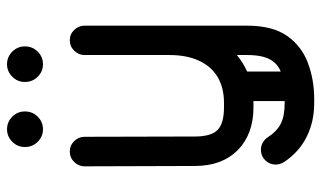

<svg xmlns="http://www.w3.org/2000/svg" viewBox="-204 -532 914 546"><g transform="rotate(-90 253.0 -259.0)"><path d="M65 91.5Q58 80 58 68Q58 50.8 70.1 38.4Q82.2 26 100 26Q111.2 26 120.4 31.2Q129.5 36.5 135 44.5Q152 71.2 174 82.4Q196 93.5 232 93.5H244.8Q287 93.5 314.8 85.1Q342.5 76.8 356 53.6Q369.5 30.5 369.5 -13V-475.8Q369.5 -492.2 381.8 -504.9Q394 -517.5 411.5 -517.5Q429 -517.5 441 -504.9Q453 -492.2 453 -475.8V-13Q453 59 423.9 100.4Q394.8 141.8 347 159.6Q299.2 177.5 244.8 177.5H232Q180 177.5 136.6 155.9Q93.2 134.2 65 91.5ZM369.5 -233.8Q369.5 -251.2 381.8 -263.5Q394 -275.8 411.5 -275.8Q429 -275.8 441 -263.5Q453 -251.2 453 -233.8Q453 -165.5 424.9 -111.4Q396.8 -57.2 347 -26.2Q297.2 4.8 233 4.8H221.2Q144.5 4.8 99.2 -39.9Q54 -84.5 54 -161.8L53 -475.8Q53 -492.2 65.2 -504.9Q77.5 -517.5 95 -517.5Q112.5 -517.5 124.8 -504.9Q137 -492.2 137 -475.8L137.8 -161.8Q137.8 -116 156.2 -97.5Q174.8 -79 221.2 -79H233Q276.5 -79 307 -97.2Q337.5 -115.5 353.5 -150.4Q369.5 -185.2 369.5 -233.8ZM322.5 122.5Q322.5 140 310.2 152.2Q298 164.5 280.5 164.5Q263 164.5 250.8 152.2Q238.5 140 238.5 122.5V-35Q238.5 -52.5 250.8 -64.8Q263 -77 280.5 -77Q298 -77 310.2 -64.8Q322.5 -52.5 322.5 -35ZM293 -646Q293 -666.2 307.9 -681.1Q322.8 -696 343.2 -696Q364.2 -696 379.1 -681.1Q394 -666.2 394 -646V-644.5Q394 -623.5 379.1 -608.6Q364.2 -593.8 343.2 -593.8Q322.8 -593.8 307.9 -608.6Q293 -623.5 293 -644.5ZM108 -646Q108 -666.2 122.9 -681.1Q137.8 -696 158.2 -696Q179.2 -696 194.1 -681.1Q209 -666.2 209 -646V-644.5Q209 -623.5 194.1 -608.6Q179.2 -593.8 158.2 -593.8Q137.8 -593.8 122.9 -608.6Q108 -623.5 108 -644.5Z"/></g></svg>

Font: Libertine-Super Thin
Style: Regular
Weight: 100
Designer: Bastien Sozeau
Foundry: NBR — Bastien Sozeau
Version: Version 2.003;gftools[0.9.33]